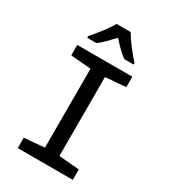

<svg xmlns="http://www.w3.org/2000/svg" viewBox="-225 -1046 1013 1151"><g transform="rotate(30 281.5 -470.5)"><path d="M121 -792V-781H185C215 -802 247 -838 281 -873C314 -838 346 -803 378 -781H442V-792C405 -833 354 -896 330 -941H232C209 -898 157 -834 121 -792ZM91 0H472V-72L331 -84V-630L472 -642V-714H91V-642L231 -630V-84L91 -72Z"/></g></svg>

Font: Noto Sans Mono SemiCondensed Medium
Style: Regular
Weight: 500
Width: 4
Designer: Monotype Design Team
Foundry: Monotype Imaging Inc.
Version: Version 2.014